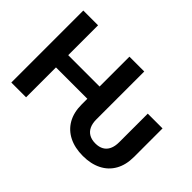

<svg xmlns="http://www.w3.org/2000/svg" viewBox="-124 -1046 1372 1372"><g transform="rotate(45 562.0 -359.5)"><path d="M531.9 -243.6V-302.1H214.9V0H65.7V-727.5H214.9V-425.8H531.9V-727.5H681.6V-243.6Q681.6 -202.2 695.3 -173.8Q709.1 -145.3 735.2 -131Q761.3 -116.6 798.1 -116.6Q834.7 -116.6 860.2 -131Q885.7 -145.3 899.1 -173.8Q912.4 -202.2 912.4 -243.6V-532.3H1061.6V-243.6Q1061.6 -163.6 1029.4 -106.7Q997.3 -49.7 937.8 -20Q878.4 9.8 798.1 9.8Q716.9 9.8 657 -20.2Q597 -50.2 564.4 -107.1Q531.9 -164.1 531.9 -243.6Z"/></g></svg>

Font: Raveo Variable
Style: Regular
Weight: 400
Designer: Jakub Foglar, Rasmus Andersson (Inter)
Foundry: Jakubfoglar.com
Version: Version 1.000;Glyphs 3.2.3 (3260)